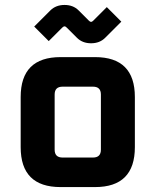

<svg xmlns="http://www.w3.org/2000/svg" viewBox="-20 -760 632 780"><path d="M64 -162.1V-365.9Q64 -528 226.1 -528H366.1Q527.9 -528 527.9 -365.9V-162.1Q527.9 0 366.1 0H226.1Q64 0 64 -162.1ZM202 -152.1Q202 -120 234.1 -120H357.9Q389.9 -120 389.9 -152.1V-375.9Q389.9 -407.9 357.9 -407.9H234.1Q202 -407.9 202 -375.9ZM119 -652.1 184.6 -717.7Q207.1 -739.9 242.2 -739.9Q277.4 -739.9 299.4 -717.7L340.9 -676.2Q346.1 -671 350 -671Q353.9 -671 359 -676.2L413.9 -731.1L472.9 -672L407.3 -606.5Q385.1 -584.2 350 -584.2Q314.8 -584.2 292.6 -606.5L251 -648Q246.1 -653.1 242.2 -653.1Q238.3 -653.1 233 -648L178 -593.1Z"/></svg>

Font: Oxanium ExtraLight
Style: Regular
Weight: 200
Designer: Severin Meyer
Version: Version 2.000